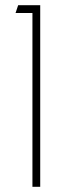

<svg xmlns="http://www.w3.org/2000/svg" viewBox="-20 -720 255 740"><path d="M105 -670H40L50 -700H135V0H105Z"/></svg>

Font: Urbanist
Style: Regular
Weight: 400
Designer: Corey Hu
Foundry: Corey Hu
Version: Version 1.2; befe77262ef67d88f1d94aa3d2e49ef1327b4483